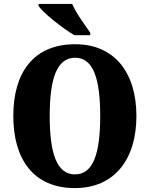

<svg xmlns="http://www.w3.org/2000/svg" viewBox="-20 -951 765 981"><path d="M360 -771H441V-784C415 -822 367 -886 349 -931H177V-921C199 -886 299 -807 360 -771ZM363 10C565 10 677 -137 677 -358C677 -580 565 -725 364 -725C151 -725 48 -580 48 -359C48 -137 151 10 363 10ZM363 -60C269 -60 234 -170 234 -358C234 -546 269 -656 364 -656C458 -656 492 -546 492 -358C492 -170 458 -60 363 -60Z"/></svg>

Font: Noto Serif Myanmar Condensed Black
Style: Regular
Weight: 900
Width: 3
Designer: Ben Mitchell and the Monotype Design Team
Foundry: Monotype Imaging Inc.
Version: Version 2.106